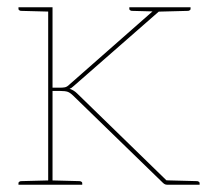

<svg xmlns="http://www.w3.org/2000/svg" viewBox="-20 -510 609 530"><path d="M113 0V-490H125V-268H148Q153 -268 159 -269Q165 -270 172 -277L405 -482Q410 -486 413.5 -488Q417 -490 423 -490H432L184 -273Q181 -270 178 -268Q175 -266 172 -265Q184 -261 193 -252L452 0H443Q439 0 436 -1Q433 -2 429 -6L183 -245Q174 -254 167 -256.5Q160 -259 145 -259H125V0ZM400 -477 409 -482 421 -490H445L422 -478ZM446 0 423 -13 447 -12ZM31 0V-5Q31 -7 33.5 -8.5Q36 -10 38 -10L115 -12L116 0ZM122 0 123 -12 200 -10Q202 -10 204.5 -8.5Q207 -7 207 -5V0ZM116 -490 115 -478 38 -480Q36 -480 33.5 -481.5Q31 -483 31 -485V-490ZM506 -490V-485Q506 -483 503.5 -481.5Q501 -480 499 -480L422 -478L421 -490ZM422 -490 421 -478 344 -480Q342 -480 339.5 -481.5Q337 -483 337 -485V-490ZM446 0 447 -12 524 -10Q526 -10 528.5 -8.5Q531 -7 531 -5V0Z"/></svg>

Font: Aleo Thin
Style: Regular
Weight: 250
Designer: Alessio Laiso
Foundry: Alessio Laiso
Version: Version 2.001;gftools[0.9.29]